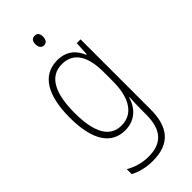

<svg xmlns="http://www.w3.org/2000/svg" viewBox="-300 -782 1078 1078"><g transform="rotate(-45 239.0 -242.5)"><path d="M235 -726C212 -726 204 -709 204 -688C204 -667 214 -650 234 -650C255 -650 265 -666 265 -689C265 -709 257 -726 235 -726ZM227 -539C107 -539 49 -435 49 -261C49 -79 112 10 219 10C295 10 345 -36 365 -105H368C366 -67 365 -41 365 -10V30C365 149 315 207 208 207C155 207 112 193 71 170V209C109 229 153 241 208 241C345 241 403 165 403 27V-529H373L368 -445H364C343 -497 303 -539 227 -539ZM230 -505C329 -505 365 -422 365 -308V-232C365 -127 330 -24 224 -24C134 -24 87 -101 87 -261C87 -410 129 -505 230 -505Z"/></g></svg>

Font: Noto Sans Devanagari UI Condensed ExtraLight
Style: Regular
Weight: 200
Width: 3
Designer: Jelle Bosma - Monotype Design Team
Foundry: Monotype Imaging Inc.
Version: Version 2.004